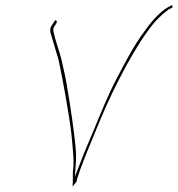

<svg xmlns="http://www.w3.org/2000/svg" viewBox="-20 -736 695 751"><path d="M182 -636C176 -627 176 -621 177 -610C186 -577 199 -538 209 -502C223 -440 251 -284 259 -215C262 -190 263 -169 265 -150C267 -124 270 -95 265 -65V-44C265 -34 265 -21 264 -8L263 -5C266 -9 273 -17 279 -25C282 -39 288 -56 294 -73C311 -121 332 -169 353 -221C381 -290 412 -361 446 -426C478 -489 517 -558 556 -612C573 -636 589 -655 603 -668C616 -681 627 -690 636 -696V-697L653 -706C657 -708 654 -719 651 -715L634 -706C604 -687 575 -656 547 -616C505 -561 471 -495 437 -430C403 -366 374 -293 345 -223C327 -179 311 -145 296 -104L273 -45L277 -104C279 -146 274 -176 269 -219C265 -256 241 -416 232 -451L220 -505C211 -541 196 -577 189 -614C188 -619 188 -624 191 -630L192 -632L199 -642C199 -642 201 -646 201 -647L202 -648C203 -655 199 -657 198 -657C197 -657 192 -654 190 -648ZM634 -706Z"/></svg>

Font: Stray Cat
Style: HlCnObl
Weight: 100
Version: Version 1.0